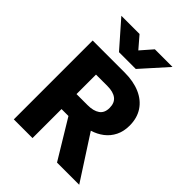

<svg xmlns="http://www.w3.org/2000/svg" viewBox="-259 -1071 1205 1205"><g transform="rotate(45 343.5 -468.5)"><path d="M82.5 0V-700H366.5Q444.5 -700 502.8 -674.8Q561 -649.5 592.8 -601.5Q624.5 -553.5 624.5 -486.5Q624.5 -435 605 -395.8Q585.5 -356.5 551.5 -330.5Q517.5 -304.5 474.5 -291.5L663 0H466L310 -257.5H248.5V0ZM248.5 -390.5H346.5Q398.5 -390.5 427.8 -411Q457 -431.5 457 -476Q457 -521 429.2 -542.2Q401.5 -563.5 350 -563.5H248.5ZM251 -765 100 -937H261.5L329 -858.5L397.5 -937H554L400 -765Z"/></g></svg>

Font: Geologica Roman
Style: Bold
Weight: 700
Designer: Sindre Bremnes, Frode Helland
Foundry: Monokrom Skriftforlag AS
Version: Version 1.010;gftools[0.9.28]